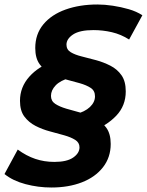

<svg xmlns="http://www.w3.org/2000/svg" viewBox="-58 -728 654 855"><path d="M354 -146 277 -219Q320 -230 342.5 -251.5Q365 -273 365 -299Q365 -324 346 -336.5Q327 -349 297 -357.5Q267 -366 232.5 -375Q198 -384 168 -399.5Q138 -415 118.5 -442Q99 -469 99 -514Q99 -576 135 -619.5Q171 -663 234 -685.5Q297 -708 376 -708Q408 -708 444.5 -702.5Q481 -697 515.5 -687Q550 -677 576 -660L517 -552Q481 -575 440.5 -584.5Q400 -594 358 -594Q297 -594 267.5 -574.5Q238 -555 238 -529Q238 -507 257 -495.5Q276 -484 306.5 -476.5Q337 -469 370 -460Q403 -451 433.5 -435.5Q464 -420 483 -393Q502 -366 502 -321Q502 -257 459.5 -212.5Q417 -168 354 -146ZM171 107Q112 107 55.5 92Q-1 77 -38 47L21 -62Q59 -34 99 -20.5Q139 -7 184 -7Q240 -7 268 -26.5Q296 -46 296 -72Q296 -93 277 -105Q258 -117 228 -125.5Q198 -134 164 -143Q130 -152 100 -167.5Q70 -183 50.5 -209Q31 -235 31 -279Q31 -340 72.5 -386.5Q114 -433 179 -454L255 -382Q211 -370 190 -348Q169 -326 169 -301Q169 -278 188 -265.5Q207 -253 237.5 -244Q268 -235 302 -226Q336 -217 366 -201.5Q396 -186 415.5 -159Q435 -132 435 -87Q435 -27 400.5 17Q366 61 306.5 84Q247 107 171 107Z"/></svg>

Font: Montserrat Thin
Style: Bold Italic
Weight: 700
Italic angle: -11.3°
Version: Version 9.000